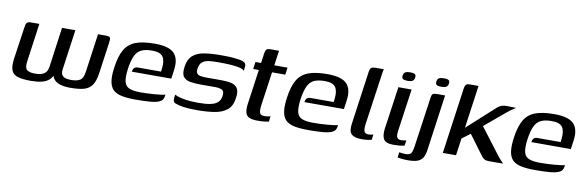

<svg xmlns="http://www.w3.org/2000/svg" viewBox="-46 -883 4110 1344"><g transform="rotate(10 2009.5 -211.5)"><path d="M178 4Q122 4 88 -5.5Q54 -15 41.5 -43.5Q29 -72 37 -129L70 -356Q73 -382 81 -390.5Q89 -399 110 -399H169L131 -127Q124 -80 141 -65.5Q158 -51 199 -51Q243 -51 264.5 -66Q286 -81 291 -115L330 -399H425L385 -114Q380 -81 397 -66Q414 -51 456 -51Q498 -51 520 -65.5Q542 -80 548 -128L586 -399H643Q666 -399 671.5 -391Q677 -383 673 -356L641 -129Q633 -74 612.5 -45Q592 -16 555 -6Q518 4 459 4Q419 4 389.5 -4.5Q360 -13 344 -31.5Q328 -50 326 -82H340Q329 -49 308 -30Q287 -11 255 -3.5Q223 4 178 4Z M924 6Q863 6 823 -2.5Q783 -11 762 -33Q741 -55 735.5 -94Q730 -133 739 -194Q750 -272 776 -317.5Q802 -363 852.5 -383Q903 -403 990 -403Q1090 -403 1127.5 -364.5Q1165 -326 1154 -246L1145 -182H864Q866 -198 874.5 -208Q883 -218 902 -218H1066L1069 -244Q1075 -298 1056 -325Q1037 -352 980 -352Q933 -352 904 -338.5Q875 -325 859 -291.5Q843 -258 834 -196Q826 -136 834 -104.5Q842 -73 870 -61.5Q898 -50 950 -50Q969 -50 995 -51Q1021 -52 1048 -54Q1075 -56 1096 -59Q1117 -62 1124 -65L1122 -51Q1121 -40 1114 -29Q1107 -18 1091 -11Q1068 -1 1027 2.5Q986 6 924 6Z M1359 4Q1340 4 1314 3Q1288 2 1262.5 -1.5Q1237 -5 1217 -12Q1204 -15 1197 -20Q1190 -25 1188.5 -37.5Q1187 -50 1191 -76Q1214 -65 1244.5 -58.5Q1275 -52 1305 -50Q1335 -48 1357 -48Q1384 -48 1411 -50Q1438 -52 1461.5 -59Q1485 -66 1500 -81Q1515 -96 1519 -122Q1525 -157 1508 -167Q1491 -177 1459 -177H1354Q1315 -177 1282 -182Q1249 -187 1232 -208Q1215 -229 1222 -279Q1229 -334 1260 -361Q1291 -388 1341.5 -396Q1392 -404 1460 -404Q1484 -404 1517.5 -403Q1551 -402 1579 -397Q1602 -395 1616 -389.5Q1630 -384 1635.5 -374.5Q1641 -365 1638 -346L1635 -323Q1628 -334 1607 -339.5Q1586 -345 1557 -348Q1528 -351 1496.5 -351.5Q1465 -352 1438 -352Q1408 -352 1381.5 -348.5Q1355 -345 1337 -331Q1319 -317 1314 -285Q1310 -260 1318.5 -249Q1327 -238 1345 -235Q1363 -232 1386 -232H1496Q1535 -232 1564.5 -225Q1594 -218 1608 -195Q1622 -172 1614 -123Q1606 -67 1571.5 -40Q1537 -13 1482.5 -4.5Q1428 4 1359 4Z M1793 3Q1753 3 1732 -6Q1711 -15 1704.5 -38Q1698 -61 1703 -100L1738 -348H1698L1705 -399H1745L1754 -465Q1757 -483 1761 -491.5Q1765 -500 1773 -502.5Q1781 -505 1796 -505H1854Q1854 -503 1853 -496.5Q1852 -490 1850 -478L1839 -399H1933L1926 -348H1832L1798 -109Q1793 -70 1799 -53.5Q1805 -37 1834 -37Q1844 -37 1857 -39Q1870 -41 1875 -43L1870 -4Q1864 -3 1843 0Q1822 3 1793 3Z M2151 6Q2090 6 2050 -2.5Q2010 -11 1989 -33Q1968 -55 1962.5 -94Q1957 -133 1966 -194Q1977 -272 2003 -317.5Q2029 -363 2079.5 -383Q2130 -403 2217 -403Q2317 -403 2354.5 -364.5Q2392 -326 2381 -246L2372 -182H2091Q2093 -198 2101.5 -208Q2110 -218 2129 -218H2293L2296 -244Q2302 -298 2283 -325Q2264 -352 2207 -352Q2160 -352 2131 -338.5Q2102 -325 2086 -291.5Q2070 -258 2061 -196Q2053 -136 2061 -104.5Q2069 -73 2097 -61.5Q2125 -50 2177 -50Q2196 -50 2222 -51Q2248 -52 2275 -54Q2302 -56 2323 -59Q2344 -62 2351 -65L2349 -51Q2348 -40 2341 -29Q2334 -18 2318 -11Q2295 -1 2254 2.5Q2213 6 2151 6Z M2530 4Q2477 4 2456.5 -17.5Q2436 -39 2445 -94L2497 -465Q2499 -481 2503 -489.5Q2507 -498 2515.5 -501.5Q2524 -505 2540 -505H2599Q2598 -503 2595 -489Q2592 -475 2590 -456L2540 -106Q2535 -69 2541.5 -53Q2548 -37 2572 -37Q2580 -37 2591.5 -39Q2603 -41 2606 -42L2601 -4Q2595 -3 2579.5 0.5Q2564 4 2530 4Z M2755 4Q2702 4 2686.5 -21.5Q2671 -47 2678 -98L2721 -399H2815L2773 -103Q2767 -65 2774.5 -51Q2782 -37 2805 -37Q2814 -37 2825.5 -39Q2837 -41 2840 -42L2835 -4Q2831 -3 2821.5 -1Q2812 1 2796 2.5Q2780 4 2755 4ZM2777 -454Q2754 -454 2743.5 -460.5Q2733 -467 2736 -485Q2739 -503 2750.5 -509.5Q2762 -516 2785 -516Q2808 -516 2818 -509.5Q2828 -503 2825 -485Q2822 -467 2811 -460.5Q2800 -454 2777 -454Z M2877 93Q2849 93 2828.5 90.5Q2808 88 2801 87L2806 48Q2811 50 2826 51.5Q2841 53 2851 53Q2882 53 2891.5 37Q2901 21 2906 -19L2955 -363Q2957 -377 2960 -385Q2963 -393 2971.5 -396Q2980 -399 2995 -399H3053L2999 -12Q2995 26 2983 49Q2971 72 2946.5 82.5Q2922 93 2877 93ZM3016 -454Q2993 -454 2983 -460.5Q2973 -467 2976 -485Q2978 -503 2990 -509.5Q3002 -516 3025 -516Q3048 -516 3058 -509.5Q3068 -503 3065 -485Q3062 -467 3050.5 -460.5Q3039 -454 3016 -454Z M3107 0 3173 -470Q3176 -490 3183.5 -497.5Q3191 -505 3212 -505H3272L3229 -200L3425 -378Q3435 -386 3444 -391Q3453 -396 3464.5 -398.5Q3476 -401 3493 -401Q3512 -401 3528 -400.5Q3544 -400 3557 -399Q3552 -396 3541.5 -389Q3531 -382 3519 -373.5Q3507 -365 3498 -357L3351 -234L3498 -41Q3507 -29 3517 -19Q3527 -9 3536 0Q3510 1 3484.5 1Q3459 1 3438 1Q3415 1 3404.5 -4.5Q3394 -10 3383 -23L3277 -166L3218 -122L3201 0Z M3764 6Q3703 6 3663 -2.5Q3623 -11 3602 -33Q3581 -55 3575.5 -94Q3570 -133 3579 -194Q3590 -272 3616 -317.5Q3642 -363 3692.5 -383Q3743 -403 3830 -403Q3930 -403 3967.5 -364.5Q4005 -326 3994 -246L3985 -182H3704Q3706 -198 3714.5 -208Q3723 -218 3742 -218H3906L3909 -244Q3915 -298 3896 -325Q3877 -352 3820 -352Q3773 -352 3744 -338.5Q3715 -325 3699 -291.5Q3683 -258 3674 -196Q3666 -136 3674 -104.5Q3682 -73 3710 -61.5Q3738 -50 3790 -50Q3809 -50 3835 -51Q3861 -52 3888 -54Q3915 -56 3936 -59Q3957 -62 3964 -65L3962 -51Q3961 -40 3954 -29Q3947 -18 3931 -11Q3908 -1 3867 2.5Q3826 6 3764 6Z"/></g></svg>

Font: Genos Medium
Style: Italic
Weight: 500
Italic angle: -8°
Designer: Robert E. Leuschke
Foundry: Robert E. Leuschke
Version: Version 1.010